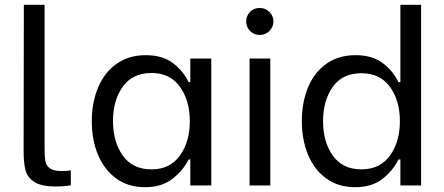

<svg xmlns="http://www.w3.org/2000/svg" viewBox="-20 -770 1843 797"><path d="M78 -144 79 -750H165V-157Q165 -119 168.5 -100.5Q172 -82 187.5 -71Q203 -60 237 -60Q258 -60 274 -63V-1Q247 4 210 4Q151 4 122 -15Q93 -34 85.5 -64.5Q78 -95 78 -144Z M361 -267Q361 -345 387.5 -407.5Q414 -470 464.5 -505.5Q515 -541 585 -541Q655 -541 698 -508Q741 -475 763 -429H770V-527H857V0H770V-108H763Q739 -61 695 -27Q651 7 582 7Q512 7 462.5 -29Q413 -65 387 -127Q361 -189 361 -267ZM449 -268Q449 -182 489.5 -124.5Q530 -67 609 -67Q686 -67 727 -124.5Q768 -182 768 -267Q768 -352 727 -409.5Q686 -467 609 -467Q530 -467 489.5 -410Q449 -353 449 -268Z M1016 -527H1102V0H1016ZM1018 -721Q1034 -737 1058 -737Q1082 -737 1098.5 -720.5Q1115 -704 1115 -681Q1115 -658 1098.5 -641.5Q1082 -625 1058 -625Q1034 -625 1018 -641.5Q1002 -658 1002 -681Q1002 -704 1018 -721Z M1233 -267Q1233 -346 1259 -408Q1285 -470 1335 -505.5Q1385 -541 1456 -541Q1526 -541 1569.5 -507.5Q1613 -474 1634 -429H1642V-750H1728V0H1642V-108H1634Q1610 -60 1566.5 -26.5Q1523 7 1454 7Q1384 7 1334.5 -29Q1285 -65 1259 -127Q1233 -189 1233 -267ZM1321 -267Q1321 -181 1361.5 -124Q1402 -67 1480 -67Q1558 -67 1599 -124.5Q1640 -182 1640 -267Q1640 -352 1599 -409Q1558 -466 1480 -466Q1401 -466 1361 -409Q1321 -352 1321 -267Z"/></svg>

Font: Lopes Sans
Style: Regular
Weight: 400
Designer: Gabriel Lam, Diego Maldonado
Foundry: TypeRant, Foresti Design
Version: Version 4.000